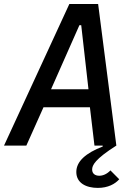

<svg xmlns="http://www.w3.org/2000/svg" viewBox="-38 -718 658 947"><path d="M-18.1 0H92L176.5 -188.9H405.5L427.9 0H468.4L468.8 4.6C386 36.6 338.4 77.4 338.4 130.3C338.4 184.7 386.7 208.8 444.6 208.8C494.7 208.8 529.8 189.3 550.1 166.2L506.7 122.5C489.3 140.6 469.8 148.8 451.7 148.8C431.1 148.8 416.5 138.5 416.5 118.3C416.5 97.3 429.7 67.5 535.9 0L446 -698.2H304ZM213.8 -277.7 353.7 -593.8H362.6L398.4 -277.7Z"/></svg>

Font: Margiela Mono Italic Medium It
Style: Regular
Weight: 500
Designer: Mike Abbink, Paul van der Laan, Pieter van Rosmalen
Foundry: Bold Monday
Version: Version 2.003 2021